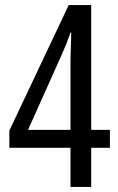

<svg xmlns="http://www.w3.org/2000/svg" viewBox="-20 -740 469 760"><path d="M415 -155H341V0H259V-155H17V-223L252 -720H341V-226H415ZM259 -498Q259 -510 259.5 -525Q260 -540 260.5 -556Q261 -572 261.5 -586.5Q262 -601 262 -611H259Q251 -588 242.5 -566.5Q234 -545 225 -525L91 -226H259Z"/></svg>

Font: Noto Sans Khmer ExtraCondensed
Style: Regular
Weight: 400
Width: 2
Designer: Danh Hong and the Monotype Design Team
Foundry: Monotype Imaging Inc.
Version: Version 2.004